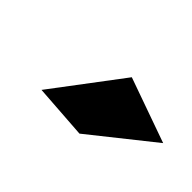

<svg xmlns="http://www.w3.org/2000/svg" viewBox="-37 -921 472 472"><g transform="rotate(45 199.0 -685.5)"><path d="M229 -780 398 -720 236 -591 94 -601Z"/></g></svg>

Font: TypoPRO Montserrat
Style: Italic
Weight: 900
Italic angle: -11.3°
Designer: Julieta Ulanovsky
Foundry: Julieta Ulanovsky
Version: Version 6.001